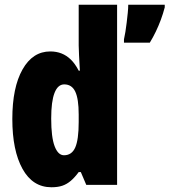

<svg xmlns="http://www.w3.org/2000/svg" viewBox="-20 -780 715 810"><path d="M197 10Q118 10 75 -67.5Q32 -145 32 -278Q32 -411 75 -487Q118 -563 192 -563Q218 -563 239.5 -554.5Q261 -546 279 -528.5Q297 -511 312 -482H317Q315 -520 313.5 -546Q312 -572 312 -588V-760H474V0H344L321 -54H312Q295 -31 278.5 -17Q262 -3 243 3.5Q224 10 197 10ZM250 -125Q283 -125 297.5 -158Q312 -191 312 -265V-297Q312 -363 297.5 -393.5Q283 -424 251 -424Q224 -424 210 -388Q196 -352 196 -280Q196 -201 210.5 -163Q225 -125 250 -125ZM675 -749Q668 -722 658.5 -696.5Q649 -671 637.5 -647Q626 -623 612 -600H503V-614Q506 -627 509 -645.5Q512 -664 514.5 -685Q517 -706 519 -725.5Q521 -745 521 -760H675Z"/></svg>

Font: Noto Sans Khmer ExtraCondensed Black
Style: Regular
Weight: 900
Width: 2
Designer: Danh Hong and the Monotype Design Team
Foundry: Monotype Imaging Inc.
Version: Version 2.004